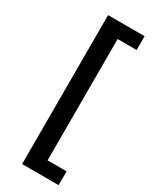

<svg xmlns="http://www.w3.org/2000/svg" viewBox="-226 -757 786 988"><g transform="rotate(30 167.0 -262.5)"><path d="M100 180V-705H317V-623H204V98H317V180Z"/></g></svg>

Font: Nunito Sans 7pt SemiCondensed SemiBold
Style: Regular
Weight: 600
Width: 4
Designer: Vernon Adams
Foundry: Vernon Adams
Version: Version 3.101;gftools[0.9.27]